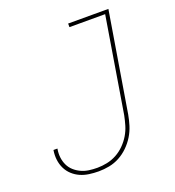

<svg xmlns="http://www.w3.org/2000/svg" viewBox="-135 -841 869 955"><g transform="rotate(-20 300.0 -363.5)"><path d="M225 8Q200 8 175 4.5Q150 1 128.5 -8.5Q107 -18 89.5 -34Q72 -50 61.5 -71.5Q51 -93 48 -117.5Q45 -142 49 -167Q49 -168 49 -168.5Q49 -169 50 -169H70Q70 -169 70 -168.5Q70 -168 70 -167Q66 -145 68.5 -123Q71 -101 80 -82Q89 -63 104.5 -49Q120 -35 139.5 -26Q159 -17 180.5 -14Q202 -11 225 -11Q250 -11 276.5 -16.5Q303 -22 327 -35Q351 -48 371 -68Q391 -88 405 -111.5Q419 -135 426.5 -160.5Q434 -186 439 -211L522 -716H333V-735H546L459 -208Q454 -180 445.5 -152.5Q437 -125 421.5 -99.5Q406 -74 384 -52.5Q362 -31 336 -17Q310 -3 281.5 2.5Q253 8 225 8Z"/></g></svg>

Font: Iosevka Slab ThExObl
Style: Regular
Weight: 100
Width: 7
Italic angle: -9°
Monospace: yes
Designer: Belleve Invis
Foundry: Belleve Invis
Version: Version 11.1.1; ttfautohint (v1.8.3)